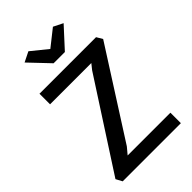

<svg xmlns="http://www.w3.org/2000/svg" viewBox="-283 -1078 1181 1181"><g transform="rotate(-45 307.0 -488.0)"><path d="M52 0 30 -41 402 -616 430 -651H71V-743H563L586 -704L222 -134L186 -91H558V0ZM265 -814 142 -943.5 207.5 -976 313 -890.5 421 -976 483 -945 363 -814Z"/></g></svg>

Font: Tracken
Style: Regular
Weight: 400
Designer: Eben Sorkin
Foundry: Eben Sorkin
Version: Version 2.001